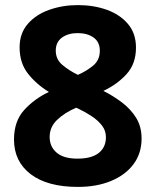

<svg xmlns="http://www.w3.org/2000/svg" viewBox="-20 -722 612 754"><path d="M286 -702Q348 -702 399.5 -683.5Q451 -665 482.5 -628Q514 -591 514 -535Q514 -472 477.5 -431.5Q441 -391 386 -365Q424 -346 458.5 -320Q493 -294 514.5 -259.5Q536 -225 536 -178Q536 -120 504.5 -77.5Q473 -35 416.5 -11.5Q360 12 286 12Q166 12 100.5 -38Q35 -88 35 -174Q35 -246 75 -290Q115 -334 172 -361Q124 -390 90.5 -432Q57 -474 57 -536Q57 -591 89 -628Q121 -665 173.5 -683.5Q226 -702 286 -702ZM285 -592Q248 -592 223.5 -574.5Q199 -557 199 -523Q199 -489 225 -467Q251 -445 286 -428Q320 -443 346 -464.5Q372 -486 372 -523Q372 -557 347.5 -574.5Q323 -592 285 -592ZM175 -184Q175 -146 202.5 -122.5Q230 -99 284 -99Q340 -99 368 -121.5Q396 -144 396 -183Q396 -209 380.5 -229Q365 -249 341 -265Q317 -281 292 -293L279 -299Q233 -279 204 -251Q175 -223 175 -184Z"/></svg>

Font: Noto Sans Kannada
Style: Bold
Weight: 700
Designer: Jelle Bosma - Monotype Design Team
Foundry: Monotype Imaging Inc.
Version: Version 2.005; ttfautohint (v1.8.4.7-5d5b)